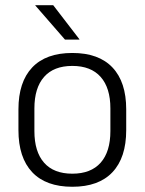

<svg xmlns="http://www.w3.org/2000/svg" viewBox="-20 -702 553 734"><path d="M256.5 12Q155.5 12 103 -43.8Q50.5 -99.5 50.5 -204.5V-284Q50.5 -388.5 103 -444Q155.5 -499.5 256.5 -499.5Q357.5 -499.5 410 -444Q462.5 -388.5 462.5 -284V-204.5Q462.5 -99.5 410 -43.8Q357.5 12 256.5 12ZM256.5 -38Q327.5 -38 364.8 -80Q402 -122 402 -201V-287.5Q402 -366 364.8 -408Q327.5 -450 256.5 -450Q185.5 -450 148.5 -408Q111.5 -366 111.5 -287.5V-201Q111.5 -122 148.5 -80Q185.5 -38 256.5 -38ZM183.5 -682 283.5 -552V-550.5H228.5L115 -681V-682Z"/></svg>

Font: Anek Gujarati Light
Style: Regular
Weight: 300
Designer: Mrunmayee Ghaisas (Gujarati), Yesha Goshar (Latin)
Foundry: Ek Type
Version: Version 1.003